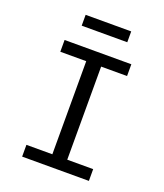

<svg xmlns="http://www.w3.org/2000/svg" viewBox="-155 -962 909 1065"><g transform="rotate(20 300.0 -430.0)"><path d="M497 -688.5V-619H344V-69.5H497V0H103V-69.5H256V-619H103V-688.5ZM434 -795.5H165V-859.5H434Z"/></g></svg>

Font: Fast_Mono
Style: Regular
Weight: 400
Monospace: yes
Designer: Carrois Corporate, Edenspiekermann AG, Nikita Prokopov
Foundry: Carrois Corporate, Edenspiekermann AG, Nikita Prokopov
Version: Version 5.002